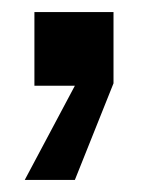

<svg xmlns="http://www.w3.org/2000/svg" viewBox="-20 -142 246 318"><path d="M21 156 104 0H37V-122H168V-4L104 156Z"/></svg>

Font: Hubot Sans Condensed ExtraLight Medium
Style: Regular
Weight: 500
Version: Version 2.000